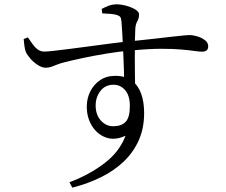

<svg xmlns="http://www.w3.org/2000/svg" viewBox="-20 -798 1040 883"><path d="M88.9 -618.5 108.2 -626.1Q119.7 -609.6 130 -594.9Q140.4 -580.1 153.4 -570.6Q166.4 -561 183.4 -560.8Q195.8 -560.6 229.6 -564.5Q263.4 -568.4 309.9 -574.3Q356.4 -580.2 406.4 -587Q456.4 -593.8 502.2 -599.6Q547.9 -605.4 580 -608.1Q647.8 -615 695.2 -620.5Q742.6 -626 774.4 -629.6Q806.2 -633.1 824.1 -634.9Q842.1 -636.7 850.2 -636.7Q868 -636.7 888.1 -630.6Q908.1 -624.4 922.8 -613.1Q937.5 -601.8 937.5 -585.8Q937.5 -572.2 930.3 -566.3Q923.2 -560.4 908.8 -560.4Q897 -560.4 874 -563.7Q851 -567 813.8 -570.3Q776.7 -573.6 720.6 -573.6Q664.5 -573.5 584.7 -565.9Q531 -561.5 473.9 -552.2Q416.9 -542.8 366.5 -532.3Q316.1 -521.8 280.9 -512.8Q258.5 -507.4 243 -501.1Q227.5 -494.7 215.6 -490.6Q203.8 -486.5 190.1 -486.5Q173.8 -486.5 154.7 -498.5Q135.5 -510.6 120.2 -527.9Q105 -545.2 99 -558.7Q94.2 -571.4 92.2 -587.6Q90.2 -603.9 88.9 -618.5ZM450.1 -736.5 447.6 -757Q461.2 -764.3 479 -771.2Q496.9 -778.1 516.2 -778.1Q536.5 -778.1 560.7 -771.6Q584.9 -765 602.2 -754.5Q619.5 -743.9 619.5 -731.3Q619.5 -714 611.5 -700.2Q603.6 -686.5 602.4 -666.9Q601.2 -648.9 600.5 -615.3Q599.8 -581.7 600 -539.7Q600.2 -497.8 600.5 -454.4Q600.9 -411 601.9 -374.3L551 -423.1Q551 -439.2 550.3 -464.9Q549.5 -490.6 548.2 -521.4Q546.9 -552.2 545.5 -584.5Q544.1 -616.9 542.2 -646.6Q540.2 -676.4 538.6 -699.3Q537.4 -714.5 532.8 -720.2Q528.2 -725.9 516.2 -729.5Q505.6 -732.6 489 -734.1Q472.5 -735.7 450.1 -736.5ZM510.1 -449.2Q556.8 -449.2 586 -427.4Q615.3 -405.6 629.1 -367.4Q642.9 -329.2 642.9 -277.8Q642.9 -209.3 618.7 -154.1Q594.5 -98.9 550.1 -56.1Q505.6 -13.3 445 16.7Q384.4 46.7 312.4 65L299.3 40.3Q390.5 5.9 460.1 -47.1Q529.8 -100.1 557.4 -173.9Q508.8 -151.2 468.3 -165.3Q427.8 -179.4 403.5 -218.2Q379.1 -256.9 379.1 -307.7Q379.1 -344.6 394.8 -376.8Q410.6 -408.9 439.9 -429Q469.1 -449.2 510.1 -449.2ZM501.2 -217.4Q538.6 -217.4 557.9 -237.8Q577.2 -258.3 577.2 -309.9Q577.2 -358.5 555.6 -383.4Q534.1 -408.3 502.1 -408.3Q464.1 -408.3 442 -379.8Q419.9 -351.2 419.9 -312.8Q419.9 -270.4 443.6 -243.9Q467.2 -217.4 501.2 -217.4Z"/></svg>

Font: Source Han Serif JP VF
Style: Regular
Weight: 250
Designer: Ryoko NISHIZUKA 西塚涼子 (kana & ideographs); Frank Grießhammer (Latin, Greek & Cyrillic); Wenlong ZHANG 张文龙 (bopomofo); San
Foundry: Adobe
Version: Version 2.001;hotconv 1.1.0;makeotfexe 2.6.0